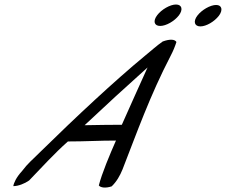

<svg xmlns="http://www.w3.org/2000/svg" viewBox="-20 -804 1001 851"><path d="M77 -45C52 -18 41 7 39 21C61 21 89 10 109 -4C165 -62 221 -124 281 -177C360 -177 418 -181 494 -181C467 -120 431 -34 418 18C426 28 448 31 475 22C497 1 512 -26 523 -53C586 -214 644 -379 737 -558C748 -579 756 -599 762 -618C754 -631 731 -631 701 -620C675 -602 650 -579 624 -558C487 -445 315 -284 163 -135C120 -92 105 -82 77 -45ZM677 -737C657 -711 663 -689 690 -689C716 -689 753 -710 773 -736C792 -761 787 -784 760 -784C734 -784 696 -762 677 -737ZM355 -249C452 -340 527 -409 634 -505C602 -433 554 -329 520 -251C463 -251 414 -250 355 -249ZM855 -735C835 -709 842 -687 868 -687C894 -687 930 -708 950 -734C969 -759 964 -782 938 -782C912 -782 874 -760 855 -735Z"/></svg>

Font: Snowfall
Style: SuperObl
Weight: 400
Designer: Jasper
Foundry: Cannot Into Space Fonts
Version: Version 0.9